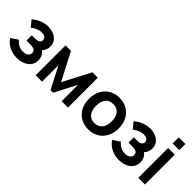

<svg xmlns="http://www.w3.org/2000/svg" viewBox="95 -1586 2456 2456"><g transform="rotate(45 1323.0 -358.0)"><path d="M262 15C380.5 15 480.5 -46.5 480.5 -159.5C480.5 -211 459 -256.5 420.5 -283.5C450.5 -317 463.5 -353 463.5 -394C463.5 -500 369.5 -555 265.5 -555C182 -555 106 -521.5 46.5 -468.5L114.5 -386.5C154.5 -417.5 207.5 -443 259.5 -443C302.5 -443 339.5 -426 339.5 -383C339.5 -334.5 293.5 -326 232.5 -326H193V-230.5H233C298 -230.5 357.5 -230 357.5 -171.5C357.5 -126.5 320.5 -98 260 -98C202 -98 155 -124 116.5 -170L21.5 -106.5C70 -30.5 159 15 262 15Z M589.5 0H705V-297.5L858.5 0H906L1059.5 -297.5V0H1174.5V-540H1076L882 -167L688.5 -540H589.5Z M1553 15C1714.5 15 1822.5 -101.5 1822.5 -270C1822.5 -437 1716 -555 1553 -555C1393.5 -555 1284.5 -439.5 1284.5 -270C1284.5 -103 1390.5 15 1553 15ZM1412 -270C1412 -372 1456 -442 1553 -442C1647.5 -442 1695 -374.5 1695 -270C1695 -168.5 1648.5 -98 1553 -98C1460 -98 1412 -165 1412 -270Z M2107 15C2225.5 15 2325.5 -46.5 2325.5 -159.5C2325.5 -211 2304 -256.5 2265.5 -283.5C2295.5 -317 2308.5 -353 2308.5 -394C2308.5 -500 2214.5 -555 2110.5 -555C2027 -555 1951 -521.5 1891.5 -468.5L1959.5 -386.5C1999.5 -417.5 2052.5 -443 2104.5 -443C2147.5 -443 2184.5 -426 2184.5 -383C2184.5 -334.5 2138.5 -326 2077.5 -326H2038V-230.5H2078C2143 -230.5 2202.5 -230 2202.5 -171.5C2202.5 -126.5 2165.5 -98 2105 -98C2047 -98 2000 -124 1961.5 -170L1866.5 -106.5C1915 -30.5 2004 15 2107 15Z M2445.5 -622H2566V-732.5H2445.5ZM2445.5 0H2566V-540H2445.5Z"/></g></svg>

Font: Eudonet
Style: Bold
Weight: 700
Designer: Mikhail Sharanda
Foundry: Mikhail Sharanda
Version: Version 4.503;Glyphs 3.1.2 (3151)